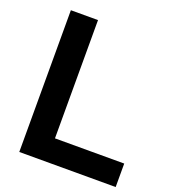

<svg xmlns="http://www.w3.org/2000/svg" viewBox="-140 -884 889 990"><g transform="rotate(20 304.0 -389.0)"><path d="M227.8 -777.8V-128.9H607.8V0H78.9V-777.8Z"/></g></svg>

Font: Paperlogy 7 Bold
Style: Regular
Weight: 700
Designer: redesigned by Lee Juim, glyphs from Gmarket Sans & Montserrat
Foundry: PT&
Version: Version 1.001